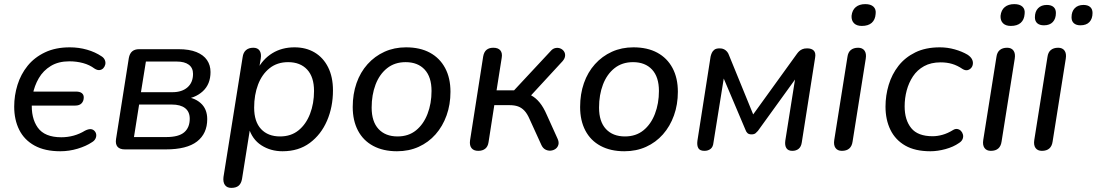

<svg xmlns="http://www.w3.org/2000/svg" viewBox="-20 -726 5329 933"><path d="M273 9Q198 9 148 -18.5Q98 -46 73.5 -95Q49 -144 49 -208Q49 -262 65 -313.5Q81 -365 114 -406Q147 -447 198.5 -471.5Q250 -496 319 -496Q363 -496 403 -484.5Q443 -473 474 -452Q485 -445 489.5 -434Q494 -423 491.5 -412.5Q489 -402 482 -394.5Q475 -387 464 -385.5Q453 -384 439 -393Q415 -411 383.5 -419.5Q352 -428 317 -428Q264 -428 227 -405.5Q190 -383 168.5 -346Q147 -309 139 -266L132 -281H349Q368 -281 377.5 -273.5Q387 -266 387 -253Q387 -235 376.5 -224Q366 -213 346 -213H123L135 -230Q130 -153 163.5 -106Q197 -59 278 -59Q309 -59 338 -67Q367 -75 393 -91Q409 -99 420 -98.5Q431 -98 438.5 -90.5Q446 -83 447.5 -73Q449 -63 444 -52.5Q439 -42 427 -35Q399 -16 357.5 -3.5Q316 9 273 9Z M587 0Q562 0 551 -13Q540 -26 544 -51L606 -444Q610 -466 622.5 -476.5Q635 -487 656 -487H847Q900 -487 934.5 -473Q969 -459 986 -434Q1003 -409 1003 -376Q1003 -317 965.5 -282.5Q928 -248 868 -243L870 -256Q922 -254 954.5 -225.5Q987 -197 987 -147Q987 -77 937.5 -38.5Q888 0 785 0ZM631 -60H788Q848 -60 875 -83Q902 -106 902 -149Q902 -183 879.5 -200.5Q857 -218 815 -218H656ZM665 -278H818Q864 -278 891 -301.5Q918 -325 918 -367Q918 -396 897.5 -411.5Q877 -427 838 -427H689Z M1104 187Q1083 187 1073 173Q1063 159 1066 134L1159 -448Q1162 -471 1175.5 -482.5Q1189 -494 1211 -494Q1232 -494 1241.5 -480Q1251 -466 1247 -441L1235 -369L1230 -387Q1257 -439 1303.5 -467.5Q1350 -496 1411 -496Q1467 -496 1509 -471Q1551 -446 1574.5 -399Q1598 -352 1598 -287Q1598 -206 1569 -139Q1540 -72 1485.5 -31.5Q1431 9 1353 9Q1295 9 1250 -20Q1205 -49 1188 -107H1196L1156 144Q1152 166 1139.5 176.5Q1127 187 1104 187ZM1341 -63Q1394 -63 1430.5 -92.5Q1467 -122 1486.5 -172.5Q1506 -223 1506 -284Q1506 -352 1472.5 -388Q1439 -424 1380 -424Q1327 -424 1290 -394.5Q1253 -365 1234 -315Q1215 -265 1215 -203Q1215 -135 1248.5 -99Q1282 -63 1341 -63Z M1909 9Q1842 9 1793.5 -17Q1745 -43 1719.5 -91.5Q1694 -140 1694 -206Q1694 -269 1712.5 -322Q1731 -375 1766 -414Q1801 -453 1848.5 -474.5Q1896 -496 1953 -496Q2021 -496 2069 -470Q2117 -444 2143 -395.5Q2169 -347 2169 -280Q2169 -218 2150 -165Q2131 -112 2096.5 -73Q2062 -34 2014.5 -12.5Q1967 9 1909 9ZM1912 -63Q1965 -63 2001.5 -92.5Q2038 -122 2057.5 -172.5Q2077 -223 2077 -284Q2077 -352 2043.5 -388Q2010 -424 1951 -424Q1898 -424 1861 -394.5Q1824 -365 1805 -315Q1786 -265 1786 -203Q1786 -135 1819.5 -99Q1853 -63 1912 -63Z M2304 7Q2282 7 2271.5 -6Q2261 -19 2264 -43L2328 -452Q2332 -474 2344.5 -484Q2357 -494 2377 -494Q2401 -494 2411.5 -481Q2422 -468 2418 -445L2393 -287H2478L2656 -478Q2666 -490 2679 -492.5Q2692 -495 2703 -490.5Q2714 -486 2720.5 -476.5Q2727 -467 2726 -454.5Q2725 -442 2714 -429L2548 -249L2517 -274Q2542 -273 2563 -261.5Q2584 -250 2602.5 -227.5Q2621 -205 2637 -168L2689 -53Q2697 -36 2693.5 -23Q2690 -10 2679.5 -2.5Q2669 5 2655.5 6Q2642 7 2630 0.5Q2618 -6 2611 -21L2554 -146Q2542 -174 2528 -188.5Q2514 -203 2497 -209Q2480 -215 2456 -215H2382L2354 -35Q2351 -14 2338 -3.5Q2325 7 2304 7Z M3014 9Q2947 9 2898.5 -17Q2850 -43 2824.5 -91.5Q2799 -140 2799 -206Q2799 -269 2817.5 -322Q2836 -375 2871 -414Q2906 -453 2953.5 -474.5Q3001 -496 3058 -496Q3126 -496 3174 -470Q3222 -444 3248 -395.5Q3274 -347 3274 -280Q3274 -218 3255 -165Q3236 -112 3201.5 -73Q3167 -34 3119.5 -12.5Q3072 9 3014 9ZM3017 -63Q3070 -63 3106.5 -92.5Q3143 -122 3162.5 -172.5Q3182 -223 3182 -284Q3182 -352 3148.5 -388Q3115 -424 3056 -424Q3003 -424 2966 -394.5Q2929 -365 2910 -315Q2891 -265 2891 -203Q2891 -135 2924.5 -99Q2958 -63 3017 -63Z M3403 7Q3381 7 3373.5 -6Q3366 -19 3369 -42L3433 -451Q3435 -460 3439 -469Q3443 -478 3451.5 -484.5Q3460 -491 3477 -491Q3490 -491 3498.5 -486.5Q3507 -482 3513 -475Q3519 -468 3522 -459L3640 -170L3853 -465Q3858 -472 3864 -477.5Q3870 -483 3879 -487Q3888 -491 3902 -491Q3924 -491 3934.5 -480Q3945 -469 3941 -446L3876 -33Q3873 -13 3861 -3Q3849 7 3830 7Q3810 7 3801.5 -6Q3793 -19 3796 -42L3850 -382H3874L3663 -90Q3659 -85 3652 -79Q3645 -73 3632 -73Q3619 -73 3612.5 -79Q3606 -85 3603 -94L3481 -382H3503L3447 -33Q3445 -12 3433 -2.5Q3421 7 3403 7Z M4071 7Q4050 7 4040 -7Q4030 -21 4034 -46L4098 -449Q4101 -472 4114.5 -483Q4128 -494 4150 -494Q4171 -494 4181 -480Q4191 -466 4187 -441L4123 -38Q4120 -16 4107 -4.5Q4094 7 4071 7ZM4168 -600Q4143 -600 4130 -613Q4117 -626 4118 -649Q4121 -677 4138.5 -691.5Q4156 -706 4185 -706Q4211 -706 4224.5 -693.5Q4238 -681 4235 -658Q4233 -630 4216 -615Q4199 -600 4168 -600Z M4501 9Q4427 9 4379 -18.5Q4331 -46 4307 -95Q4283 -144 4283 -208Q4283 -262 4298.5 -313.5Q4314 -365 4346 -406Q4378 -447 4428 -471.5Q4478 -496 4547 -496Q4584 -496 4619.5 -486Q4655 -476 4682 -460Q4697 -450 4703 -438.5Q4709 -427 4707.5 -415Q4706 -403 4698.5 -395Q4691 -387 4680.5 -385Q4670 -383 4657 -391Q4632 -408 4606.5 -415.5Q4581 -423 4551 -423Q4504 -423 4470.5 -404.5Q4437 -386 4416.5 -355Q4396 -324 4386 -286.5Q4376 -249 4376 -209Q4376 -143 4408 -103.5Q4440 -64 4512 -64Q4535 -64 4560 -71Q4585 -78 4611 -94Q4622 -101 4632.5 -99Q4643 -97 4650 -89.5Q4657 -82 4659.5 -71.5Q4662 -61 4657.5 -50Q4653 -39 4640 -31Q4613 -12 4574.5 -1.5Q4536 9 4501 9Z M4795 7Q4774 7 4764 -7Q4754 -21 4758 -46L4822 -449Q4825 -472 4838.5 -483Q4852 -494 4874 -494Q4895 -494 4905 -480Q4915 -466 4911 -441L4847 -38Q4844 -16 4831 -4.5Q4818 7 4795 7ZM4892 -600Q4867 -600 4854 -613Q4841 -626 4842 -649Q4845 -677 4862.5 -691.5Q4880 -706 4909 -706Q4935 -706 4948.5 -693.5Q4962 -681 4959 -658Q4957 -630 4940 -615Q4923 -600 4892 -600Z M5043 7Q5022 7 5012 -7Q5002 -21 5006 -46L5070 -449Q5073 -472 5086.5 -483Q5100 -494 5122 -494Q5143 -494 5153 -480Q5163 -466 5159 -441L5095 -38Q5092 -16 5079 -4.5Q5066 7 5043 7ZM5230 -603Q5210 -603 5198.5 -613Q5187 -623 5187 -642Q5187 -670 5202.5 -686Q5218 -702 5245 -702Q5266 -702 5277.5 -692Q5289 -682 5289 -663Q5289 -635 5274 -619Q5259 -603 5230 -603ZM5053 -603Q5032 -603 5020.5 -613Q5009 -623 5009 -642Q5009 -670 5024.5 -686Q5040 -702 5067 -702Q5088 -702 5099.5 -692Q5111 -682 5111 -663Q5111 -635 5096 -619Q5081 -603 5053 -603Z"/></svg>

Font: Nunito Medium
Style: Italic
Weight: 500
Designer: Vernon Adams
Foundry: Vernon Adams
Version: Version 3.601